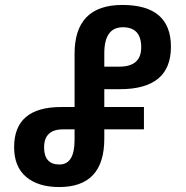

<svg xmlns="http://www.w3.org/2000/svg" viewBox="-20 -744 749 775"><path d="M219 11Q401 11 401 -184V-222H561V-312H401V-384H464Q670 -384 670 -555Q670 -724 474 -724Q281 -724 281 -527V-312H227Q37 -312 37 -150Q37 -71 85.5 -30Q134 11 219 11ZM401 -475V-529Q401 -634 476 -634Q550 -634 550 -553Q550 -475 462 -475ZM220 -80Q158 -80 158 -149Q158 -222 235 -222H281V-179Q281 -80 220 -80Z"/></svg>

Font: Noto Sans Georgian Condensed Semi
Style: Regular
Weight: 600
Width: 3
Designer: Monotype Design Team
Foundry: Monotype Imaging Inc.
Version: Version 1.901